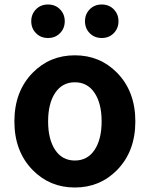

<svg xmlns="http://www.w3.org/2000/svg" viewBox="-20 -820 666 854"><path d="M126 -63Q44 -146 44 -280Q44 -414 126 -497Q202 -574 313 -574Q424 -574 500 -497Q582 -414 582 -280Q582 -146 500 -63Q424 14 313 14Q202 14 126 -63ZM225.5 -153Q257 -106 313 -106Q369 -106 400.5 -153Q432 -200 432 -280Q432 -360 400.5 -407Q369 -454 313 -454Q257 -454 225.5 -407Q194 -360 194 -280Q194 -200 225.5 -153ZM193.5 -651Q161 -651 140 -672.5Q119 -694 119 -725.5Q119 -757 140 -778.5Q161 -800 193.5 -800Q226 -800 247 -778.5Q268 -757 268 -725.5Q268 -694 247 -672.5Q226 -651 193.5 -651ZM432.5 -651Q400 -651 379 -672.5Q358 -694 358 -725.5Q358 -757 379 -778.5Q400 -800 432.5 -800Q465 -800 486 -778.5Q507 -757 507 -725.5Q507 -694 486 -672.5Q465 -651 432.5 -651Z"/></svg>

Font: Resource Han Rounded JP
Style: Bold
Weight: 700
Designer: Cyano Hao (round all glyphs); Ryoko NISHIZUKA 西塚涼子 (kana, bopomofo & ideographs); Paul D. Hunt (Latin, Greek & Cyrillic)
Foundry: Cyano Hao
Version: 0.990